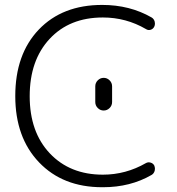

<svg xmlns="http://www.w3.org/2000/svg" viewBox="-20 -784 730 792"><path d="M404.3 -63.5Q499 -63.5 582 -111.3Q590.8 -116.2 601.1 -113.3Q611.3 -110.4 616.2 -101.6Q619.1 -94.7 619.1 -87.9Q619.1 -84 618.2 -80.1Q615.2 -68.4 605.5 -62.5Q517.6 -11.7 405.3 -11.7Q403.3 -11.7 401.4 -11.7Q239.3 -11.7 141.1 -114.3Q43 -216.8 43 -387.7Q43 -560.5 140.1 -662.1Q237.3 -763.7 401.4 -763.7Q515.6 -763.7 605.5 -711.9Q615.2 -706.1 618.2 -694.3Q619.1 -690.4 619.1 -686.5Q619.1 -679.7 616.2 -673.8Q611.3 -664.1 601.1 -661.1Q590.8 -658.2 582 -664.1Q500 -711.9 404.3 -711.9Q266.6 -711.9 184.6 -623.5Q102.5 -535.2 102.5 -387.2Q102.5 -239.3 185.5 -151.4Q268.6 -63.5 404.3 -63.5ZM373 -363.3V-427.7Q373 -442.4 383.3 -452.6Q393.6 -462.9 407.7 -462.9Q421.9 -462.9 432.1 -452.6Q442.4 -442.4 442.4 -427.7V-363.3Q442.4 -348.6 432.1 -338.4Q421.9 -328.1 407.7 -328.1Q393.6 -328.1 383.3 -338.4Q373 -348.6 373 -363.3Z"/></svg>

Font: Gen Jyuu Gothic Light
Style: Regular
Weight: 200
Designer: [Source Han Sans]
Ryoko NISHIZUKA  (kana & ideographs); Paul D. Hunt (Latin, Greek & Cyrillic); Wenlong ZHANG  (bopomofo
Version: Version 1.002.20150607